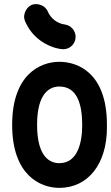

<svg xmlns="http://www.w3.org/2000/svg" viewBox="-20 -892 539 932"><path d="M287 -653C320 -653 347 -680 347 -713C347 -743 325 -769 295 -773C256 -778 226 -804 212 -836C197 -870 162 -872 154 -872C115 -872 98 -834 97 -812C97 -802 99 -797 102 -788C149 -679 256 -653 287 -653ZM268 -592C175 -592 39 -530 39 -286C39 -42 175 20 268 20C407 20 499 -96 499 -272C499 -274 499 -288 499 -292C497 -536 360 -592 268 -592ZM268 -100C227 -100 160 -124 160 -286C160 -445 225 -472 268 -472C357 -472 379 -381 379 -285C379 -200 357 -100 268 -100Z"/></svg>

Font: LS
Style: Bold
Weight: 700
Designer: BSozoo
Foundry: BSozoo
Version: Version 001.000